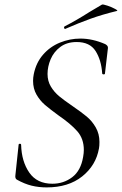

<svg xmlns="http://www.w3.org/2000/svg" viewBox="-20 -804 531 836"><path d="M53 -22Q45 -27 47 -41L61 -173Q61 -178 66.5 -178Q72 -178 72 -173Q74 -101 107.5 -52.5Q141 -4 208 -4Q257 -4 294.5 -32.5Q332 -61 342 -121Q345 -138 345 -151Q345 -200 316.5 -232.5Q288 -265 234 -302Q197 -329 175.5 -347.5Q154 -366 139 -392Q124 -418 124 -452Q124 -466 127 -481Q137 -531 167.5 -566Q198 -601 241 -618.5Q284 -636 330 -636Q383 -636 438 -612Q451 -605 450 -595L437 -484Q437 -480 431.5 -480Q426 -480 425 -484Q421 -543 396 -582Q371 -621 314 -621Q271 -621 242.5 -599.5Q214 -578 200.5 -546Q187 -514 187 -482Q187 -451 201.5 -427Q216 -403 237 -385.5Q258 -368 296 -342Q334 -316 357.5 -296.5Q381 -277 397 -249Q413 -221 413 -186Q413 -168 411 -158Q398 -84 338 -36Q278 12 183 12Q149 12 118 4.5Q87 -3 53 -22ZM264 -678Q260 -678 259 -682.5Q258 -687 261 -689Q312 -715 370 -752Q406 -774 424 -784Q428 -786 447.5 -779.5Q467 -773 481.5 -765Q496 -757 488 -756Q426 -741 374.5 -722.5Q323 -704 266 -679Z"/></svg>

Font: Cormorant Infant
Style: Italic
Weight: 400
Italic angle: -10°
Designer: Christian Thalmann (Catharsis Fonts)
Foundry: Catharsis Fonts
Version: Version 4.000